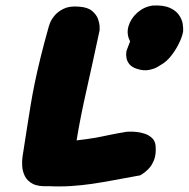

<svg xmlns="http://www.w3.org/2000/svg" viewBox="-20 -673 680 692"><path d="M155 -2Q118 0 98 -10.5Q78 -21 69.5 -38.5Q61 -56 60 -74.5Q59 -93 61 -107Q70 -165 77 -210Q84 -255 90.5 -294.5Q97 -334 105.5 -375Q114 -416 126 -465Q138 -514 156 -578Q156 -578 160 -589.5Q164 -601 176 -616Q188 -631 209.5 -641.5Q231 -652 265 -649Q296 -647 312 -633.5Q328 -620 333.5 -604Q339 -588 339 -576Q339 -564 339 -564Q313 -442 291 -344.5Q269 -247 256 -167Q291 -171 317.5 -175.5Q344 -180 371.5 -186Q399 -192 436 -198Q436 -198 446 -198.5Q456 -199 471.5 -197.5Q487 -196 502 -191Q517 -186 528.5 -175Q540 -164 541 -145Q543 -116 535 -96Q527 -76 515 -64Q503 -52 494 -46.5Q485 -41 485 -41Q434 -32 392 -24Q350 -16 312.5 -10.5Q275 -5 236.5 -2.5Q198 0 155 -2ZM473 -425Q455 -431 446.5 -441.5Q438 -452 436 -463.5Q434 -475 435 -482.5Q436 -490 436 -490L449 -524Q435 -550 443 -578Q451 -606 474.5 -627Q498 -648 529 -653Q569 -655 591.5 -645Q614 -635 625 -619Q636 -603 638.5 -587Q641 -571 640 -559Q636 -538 623.5 -513.5Q611 -489 595 -469.5Q579 -450 561 -440Q561 -440 549 -432.5Q537 -425 517 -421Q497 -417 473 -425Z"/></svg>

Font: Sour Gummy Black
Style: Italic
Weight: 900
Italic angle: -11.3°
Designer: Stefie Justprince
Foundry: Eifetstype
Version: Version 1.000